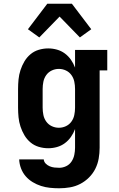

<svg xmlns="http://www.w3.org/2000/svg" viewBox="-20 -788 640 1031"><path d="M298 223Q273 223 248.5 220.5Q224 218 200.5 210.5Q177 203 155.5 190Q134 177 118 158.5Q102 140 93 116.5Q84 93 83 68H215Q216 81 225.5 90.5Q235 100 247 105Q259 110 272 111.5Q285 113 298 113Q317 113 335 104.5Q353 96 364 79.5Q375 63 379 43.5Q383 24 383 5V-95Q375 -73 361 -53Q347 -33 328 -19Q309 -5 286 1.5Q263 8 239 8Q213 8 188 0.5Q163 -7 143.5 -23.5Q124 -40 111 -62Q98 -84 90 -108.5Q82 -133 79.5 -158.5Q77 -184 77 -210V-310Q77 -336 79.5 -361.5Q82 -387 90 -411.5Q98 -436 111 -458Q124 -480 143.5 -496.5Q163 -513 188 -520.5Q213 -528 239 -528Q263 -528 286 -521.5Q309 -515 328 -501Q347 -487 361 -467Q375 -447 383 -425V-520H556V-410H515V5Q515 34 510 63Q505 92 492 118Q479 144 458 165Q437 186 411 199.5Q385 213 356 218Q327 223 298 223ZM296 -102Q316 -102 334 -110.5Q352 -119 363.5 -135Q375 -151 379 -170.5Q383 -190 383 -210V-310Q383 -330 379 -349.5Q375 -369 363.5 -385Q352 -401 334 -409.5Q316 -418 296 -418Q276 -418 258 -409.5Q240 -401 228.5 -385Q217 -369 213 -349.5Q209 -330 209 -310V-210Q209 -190 213 -170.5Q217 -151 228.5 -135Q240 -119 258 -110.5Q276 -102 296 -102ZM191 -587 130 -631 234 -768H366L470 -631L409 -587L300 -699Z"/></svg>

Font: Iosevka HT Extrabold Extended
Style: Regular
Weight: 800
Width: 7
Monospace: yes
Designer: Belleve Invis
Foundry: Belleve Invis
Version: Version 32.3.0; ttfautohint (v1.8.4)